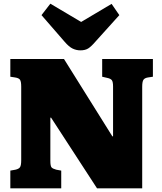

<svg xmlns="http://www.w3.org/2000/svg" viewBox="-20 -1021 880 1041"><path d="M36 0V-96L64 -101Q82 -105 88.5 -114.5Q95 -124 95 -153V-551Q95 -579 88.5 -588.5Q82 -598 62 -601L36 -605V-701H327L589 -282H593V-552Q593 -577 586.5 -586Q580 -595 560 -599L534 -605V-701H809V-605L782 -601Q764 -598 757.5 -588Q751 -578 751 -550V0H506L257 -383H253V-149Q253 -121 259.5 -113.5Q266 -106 285 -101L312 -96V0ZM416 -748Q394 -748 374 -757.5Q354 -767 330 -795L205 -939L253 -1001L420 -902L585 -1000L627 -939L499 -797Q475 -769 458.5 -758.5Q442 -748 416 -748Z"/></svg>

Font: Literata Black
Style: Regular
Weight: 900
Designer: Latin by Veronika Burian and Jose Scaglione. Greek by Irene Vlachou. Cyrillic by Vera Evstafieva.
Foundry: TypeTogether
Version: Version 3.103;gftools[0.9.29]